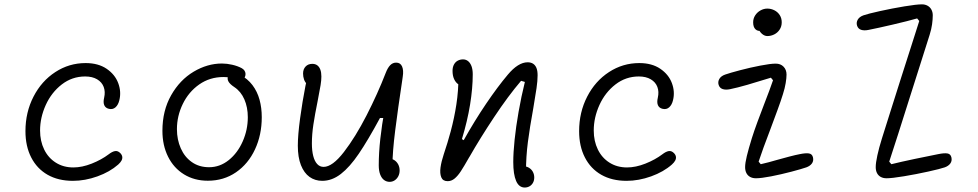

<svg xmlns="http://www.w3.org/2000/svg" viewBox="-20 -798 4380 860"><path d="M94 -210.5Q94 -295 130 -365Q166 -435 227.8 -475.2Q289.5 -515.5 363.5 -515.5Q420 -515.5 457.5 -490Q495 -464.5 509.5 -425.8Q524 -387 514.5 -349Q509.5 -328 497.2 -317.2Q485 -306.5 468 -310.5Q452.5 -314 447 -326.8Q441.5 -339.5 446.5 -360.5Q452.5 -387 444.5 -408.5Q436.5 -430 415 -442.8Q393.5 -455.5 361.5 -455.5Q303 -455.5 256.8 -419.8Q210.5 -384 185 -327.8Q159.5 -271.5 159.5 -213.5Q159.5 -166 177.8 -128.5Q196 -91 230 -69.5Q264 -48 308.5 -48Q347.5 -48 391 -65.2Q434.5 -82.5 467 -107Q482.5 -119 495 -121.2Q507.5 -123.5 518.5 -112.5Q526 -105 527.5 -96.5Q529 -88 524.5 -79.2Q520 -70.5 509.5 -61Q472 -28 416.5 -8Q361 12 306.5 12Q241 12 193.2 -15.2Q145.5 -42.5 119.8 -92.8Q94 -143 94 -210.5Z M707.5 -212Q707.5 -302.5 746.5 -371.2Q785.5 -440 847.2 -476.8Q909 -513.5 974 -513.5Q996.5 -513.5 1020.2 -508Q1044 -502.5 1062 -493Q1070.5 -488.5 1075 -481.8Q1079.5 -475 1079.8 -467Q1080 -459 1076 -451Q1072 -442.5 1065.5 -439.5Q1059 -436.5 1051.5 -437.2Q1044 -438 1035 -441.5Q1033.5 -441.5 1033 -442L1029 -443.5Q1017.5 -448 1006.8 -450.5Q996 -453 981 -453Q920 -453 872.5 -419.8Q825 -386.5 798.8 -332.5Q772.5 -278.5 772.5 -219.5Q772.5 -172.5 789.8 -133.5Q807 -94.5 839.5 -71.8Q872 -49 916.5 -49Q965 -49 1004.8 -81Q1044.5 -113 1067.2 -164.8Q1090 -216.5 1090 -273Q1090 -317.5 1074.5 -353Q1059 -388.5 1029.5 -408Q1009 -421.5 1002.8 -433.8Q996.5 -446 1002.5 -456.5Q1006.5 -464 1016 -467Q1025.5 -470 1036.5 -468.8Q1047.5 -467.5 1055.5 -463Q1089 -445.5 1110.8 -416.8Q1132.5 -388 1142.5 -351.5Q1152.5 -315 1152.5 -273Q1152.5 -194 1122.2 -129Q1092 -64 1037 -26.2Q982 11.5 911 11.5Q850.5 11.5 804.2 -17Q758 -45.5 732.8 -96.2Q707.5 -147 707.5 -212Z M1676.5 -57.5Q1676.5 -113.5 1683.5 -176.5Q1690.5 -239.5 1703 -308L1711.5 -269.5H1682Q1628 -169.5 1587.2 -109.5Q1546.5 -49.5 1506.8 -18.8Q1467 12 1423.5 12Q1391 12 1366.5 -5.5Q1342 -23 1328 -58.2Q1314 -93.5 1314 -145.5Q1314 -192.5 1324.2 -268Q1334.5 -343.5 1348 -412.5Q1353 -434.5 1357.5 -456.5L1371 -416Q1361.5 -416 1353.8 -423Q1346 -430 1341.8 -442.2Q1337.5 -454.5 1337.5 -468.5Q1337.5 -488 1348.8 -500Q1360 -512 1379 -512Q1392 -512 1401 -505.5Q1410 -499 1414.8 -486.2Q1419.5 -473.5 1419.5 -455.5Q1419.5 -438.5 1416 -416.8Q1412.5 -395 1403 -346.5Q1390.5 -285 1383.8 -240.8Q1377 -196.5 1377 -155.5Q1377 -123 1383 -99.5Q1389 -76 1400.8 -63.2Q1412.5 -50.5 1429.5 -50.5Q1469 -50.5 1520.5 -117.2Q1572 -184 1621.8 -281Q1671.5 -378 1707.5 -471Q1716.5 -494.5 1727.8 -506Q1739 -517.5 1754.5 -517.5Q1773.5 -517.5 1781 -500.2Q1788.5 -483 1784 -455Q1783.5 -449.5 1782.5 -444Q1762 -308 1750 -212.5Q1738 -117 1738 -59L1720.5 -88Q1734.5 -88 1745.8 -81Q1757 -74 1763.5 -61.8Q1770 -49.5 1770 -34.5Q1770 -20 1764 -8.5Q1758 3 1747.8 9.8Q1737.5 16.5 1725 16.5Q1711.5 16.5 1700.5 8.5Q1689.5 0.5 1683 -16.2Q1676.5 -33 1676.5 -57.5Z M2279 -72Q2279 -114 2285 -172Q2291 -230 2302.8 -297Q2314.5 -364 2331 -431L2314 -436Q2256 -368 2193 -273Q2130 -178 2083.5 -96.5L2081.5 -93.5Q2058 -52 2044.2 -31Q2030.5 -10 2016.2 1.8Q2002 13.5 1985 13.5Q1963.5 13.5 1956.5 -4Q1949.5 -21.5 1953.2 -48.2Q1957 -75 1967.5 -106.5Q1985.5 -160 1998.5 -208.5Q2015 -270 2024.2 -330.5Q2033.5 -391 2033.5 -454.5L2058.5 -412.5Q2044.5 -412.5 2032.8 -420.5Q2021 -428.5 2014 -443.8Q2007 -459 2007 -480.5Q2007 -497.5 2013.5 -509.2Q2020 -521 2030.8 -526.5Q2041.5 -532 2054 -532Q2066.5 -532 2076.2 -524.5Q2086 -517 2091.8 -502Q2097.5 -487 2097.5 -465Q2097.5 -403 2085.5 -329.2Q2073.5 -255.5 2049 -175L2057 -170Q2106 -257.5 2157.5 -333.5Q2209 -409.5 2254.5 -463.5Q2277.5 -491 2299.8 -505Q2322 -519 2343.5 -519Q2357.5 -519 2367.5 -512.8Q2377.5 -506.5 2382.8 -493.8Q2388 -481 2388 -461Q2388 -436 2383.2 -403Q2378.5 -370 2368.5 -312Q2353 -227.5 2344.5 -161.8Q2336 -96 2336 -30L2319.5 -54Q2337 -54 2349 -46.8Q2361 -39.5 2367 -28Q2373 -16.5 2373 -3Q2373 10.5 2367.2 20.8Q2361.5 31 2351.8 36.5Q2342 42 2330.5 42Q2304.5 42 2291.8 12.5Q2279 -17 2279 -72Z M2574 -210.5Q2574 -295 2610 -365Q2646 -435 2707.8 -475.2Q2769.5 -515.5 2843.5 -515.5Q2900 -515.5 2937.5 -490Q2975 -464.5 2989.5 -425.8Q3004 -387 2994.5 -349Q2989.5 -328 2977.2 -317.2Q2965 -306.5 2948 -310.5Q2932.5 -314 2927 -326.8Q2921.5 -339.5 2926.5 -360.5Q2932.5 -387 2924.5 -408.5Q2916.5 -430 2895 -442.8Q2873.5 -455.5 2841.5 -455.5Q2783 -455.5 2736.8 -419.8Q2690.5 -384 2665 -327.8Q2639.5 -271.5 2639.5 -213.5Q2639.5 -166 2657.8 -128.5Q2676 -91 2710 -69.5Q2744 -48 2788.5 -48Q2827.5 -48 2871 -65.2Q2914.5 -82.5 2947 -107Q2962.5 -119 2975 -121.2Q2987.5 -123.5 2998.5 -112.5Q3006 -105 3007.5 -96.5Q3009 -88 3004.5 -79.2Q3000 -70.5 2989.5 -61Q2952 -28 2896.5 -8Q2841 12 2786.5 12Q2721 12 2673.2 -15.2Q2625.5 -42.5 2599.8 -92.8Q2574 -143 2574 -210.5Z M3317.5 -49.5Q3317.5 -67.5 3325.2 -99.5Q3333 -131.5 3347.5 -178.5Q3357.5 -210.5 3372.8 -252Q3388 -293.5 3403 -332Q3414.5 -361.5 3425.2 -390.2Q3436 -419 3442.5 -438.5L3433 -450Q3373.5 -431.5 3327.8 -418.2Q3282 -405 3250 -398.5Q3230.5 -394.5 3217 -399Q3203.5 -403.5 3199 -417.5Q3194.5 -431.5 3202 -444.5Q3209.5 -457.5 3228 -464Q3249.5 -471.5 3295 -483.5Q3340.5 -495.5 3385.8 -504.2Q3431 -513 3454.5 -513Q3476.5 -513 3489.8 -499.2Q3503 -485.5 3503 -464Q3503 -448.5 3499.2 -425.8Q3495.5 -403 3487 -376.5Q3478 -347 3462.2 -304.2Q3446.5 -261.5 3431 -220Q3395.5 -127.5 3378 -74L3387.5 -62.5Q3405.5 -66.5 3424 -71.5Q3442.5 -76.5 3461.5 -82Q3488.5 -89.5 3516 -96.8Q3543.5 -104 3562 -107.5Q3588.5 -113 3603.2 -110.8Q3618 -108.5 3621.5 -93Q3625 -77.5 3616.8 -66Q3608.5 -54.5 3592 -48.5Q3570.5 -41 3525 -29Q3479.5 -17 3434.5 -8.2Q3389.5 0.5 3366 0.5Q3351 0.5 3340 -5.5Q3329 -11.5 3323.2 -22.8Q3317.5 -34 3317.5 -49.5ZM3374 -703.5 3389.5 -660.5Q3374.5 -657 3364 -666.8Q3353.5 -676.5 3353.5 -698Q3353.5 -715 3362.5 -729Q3371.5 -743 3386.2 -751.2Q3401 -759.5 3417 -759.5Q3433.5 -759.5 3448.5 -752Q3463.5 -744.5 3472.5 -730.5Q3481.5 -716.5 3481.5 -698Q3481.5 -679.5 3472.2 -665.5Q3463 -651.5 3448.2 -644Q3433.5 -636.5 3417 -636.5Q3405 -636.5 3393.8 -645.8Q3382.5 -655 3377 -670.5Q3371.5 -686 3374 -703.5Z M3902.5 -49.5Q3902.5 -68.5 3909.8 -102Q3917 -135.5 3930.5 -178.5Q3959.5 -271 3973.8 -315.8Q3988 -360.5 4016.5 -450.5Q4044 -536.5 4057.5 -578.5Q4071 -620.5 4097.5 -704L4088 -715.5Q4048 -704 3979.5 -688Q3911 -672 3870 -664Q3850.5 -660 3837 -664.5Q3823.5 -669 3819 -683Q3814.5 -697 3822 -710Q3829.5 -723 3848 -729.5Q3868 -736.5 3922.2 -748.5Q3976.5 -760.5 4031 -769.5Q4085.5 -778.5 4109.5 -778.5Q4124 -778.5 4135 -772.2Q4146 -766 4152 -754.8Q4158 -743.5 4158 -729.5Q4158 -711.5 4155 -689.5Q4152 -667.5 4144 -642Q4113.5 -546 4098.8 -499.5Q4084 -453 4054.5 -360Q4026.5 -271 4002.5 -196Q3978.5 -121 3963 -74L3972.5 -62.5Q4012.5 -72.5 4077.5 -86.2Q4142.5 -100 4182 -107.5Q4208.5 -113 4223.2 -110.8Q4238 -108.5 4241.5 -93Q4245 -77.5 4236.8 -66Q4228.5 -54.5 4212 -48.5Q4192 -41.5 4137.8 -29.5Q4083.5 -17.5 4029.2 -8.5Q3975 0.5 3951 0.5Q3936 0.5 3925 -5.5Q3914 -11.5 3908.2 -22.8Q3902.5 -34 3902.5 -49.5Z"/></svg>

Font: Monaspace Radon Var
Style: Regular
Weight: 400
Designer: Riley Cran and the Lettermatic Team
Version: Version 1.000 (Monaspace Radon Var)